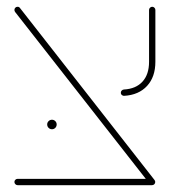

<svg xmlns="http://www.w3.org/2000/svg" viewBox="-20 -542 506 562"><path d="M22.2 -513Q22.2 -516.7 24.8 -519.4Q27.4 -522.2 31.5 -522.2Q35.9 -522.2 38.5 -518.5L432.2 -15.2H409.3L24.4 -506.7Q22.2 -509.6 22.2 -513ZM22.2 -9.3Q22.2 -13.3 25 -15.9Q27.8 -18.5 31.5 -18.5H425.2Q428.9 -18.5 431.7 -15.7Q434.4 -13 434.4 -9.3Q434.4 -5.6 431.7 -2.8Q428.9 0 425.2 0H31.5Q27.8 0 25 -2.8Q22.2 -5.6 22.2 -9.3ZM333.7 -270.7Q333.7 -274.4 336.3 -277Q338.9 -279.6 342.6 -280Q377.8 -281.9 397 -303Q416.3 -324.1 416.3 -361.1V-513Q416.3 -516.7 419.1 -519.4Q421.9 -522.2 425.6 -522.2Q429.3 -522.2 432 -519.4Q434.8 -516.7 434.8 -513V-361.1Q434.8 -317 410.6 -290.6Q386.3 -264.1 343.7 -261.5Q340 -261.1 336.9 -263.7Q333.7 -266.3 333.7 -270.7ZM118.1 -177.8Q118.1 -183.3 122.2 -187.4Q126.3 -191.5 132.2 -191.5Q137.8 -191.5 141.9 -187.4Q145.9 -183.3 145.9 -177.8Q145.9 -171.9 141.9 -167.8Q137.8 -163.7 132.2 -163.7Q126.3 -163.7 122.2 -167.8Q118.1 -171.9 118.1 -177.8Z"/></svg>

Font: 26F Galaxy Hebrew Hairline
Style: Regular
Weight: 50
Designer: C₂₉H₂₅N₃O₅
Version: Version 1.000